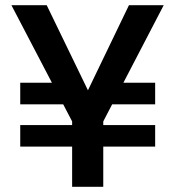

<svg xmlns="http://www.w3.org/2000/svg" viewBox="-20 -720 675 740"><path d="M58 -155V-238H578V-155ZM280 -318H58V-401H274ZM380 -318 386 -401H578V-318ZM258 0V-252L24 -700H160L334 -341H304L477 -700H611L378 -252V0Z"/></svg>

Font: DM Sans 18pt SemiBold
Style: Regular
Weight: 600
Designer: Colophon Foundry, Jonny Pinhorn
Foundry: Colophon Foundry
Version: Version 4.004;gftools[0.9.30]